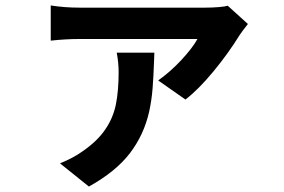

<svg xmlns="http://www.w3.org/2000/svg" viewBox="-20 -587 1040 704"><path d="M859 -459Q817 -391 762.5 -325Q708 -259 660 -222L560 -292Q605 -324 645 -367Q685 -410 704 -444H659H582H488H394H316H270Q222 -444 166 -438V-567Q217 -559 270 -559H319H403H505H606H689H734Q759 -559 782.5 -561Q806 -563 815 -566L889 -499Q869 -474 859 -459ZM545 -367Q543 -307 539.5 -263Q536 -219 527 -178Q508 -93 456.5 -25.5Q405 42 306 97L200 12Q249 -8 281 -31Q338 -70 367 -114Q395 -155 405 -204.5Q415 -254 415 -323Q415 -357 408 -394H546Z"/></svg>

Font: Merged Yaku Han JP
Style: Bold
Weight: 700
Designer: Ryoko NISHIZUKA 西塚涼子 (kana, bopomofo & ideographs); Paul D. Hunt (Latin, Greek & Cyrillic); Sandoll Communications 산돌커뮤니
Foundry: Adobe
Version: Version 2.004